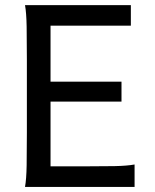

<svg xmlns="http://www.w3.org/2000/svg" viewBox="-20 -733 606 753"><path d="M456.5 -412.6V-334.5H178.2V-80.6H307.1Q379.9 -80.6 429.2 -81.5Q478.5 -82.5 507.8 -87.9V0H78.1Q83.5 -29.3 84.5 -84.7Q85.4 -140.1 85.4 -212.4V-500.5Q85.4 -572.8 84.5 -628.2Q83.5 -683.6 78.1 -712.9H493.2V-632.3H178.2V-412.6Z"/></svg>

Font: Andika CyrE
Style: Regular
Weight: 400
Designer: Victor Gaultney, Annie Olsen, Julie Remington, Don Collingsworth, Eric Hays, Becca Hirsbrunner
Foundry: SIL International
Version: Version 5.000